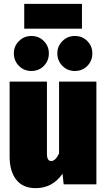

<svg xmlns="http://www.w3.org/2000/svg" viewBox="-20 -958 555 998"><path d="M481 0H311L305 -55Q253 20 165 20Q99 20 64.5 -24Q30 -68 30 -144V-534H224V-159Q224 -121 246 -121Q268 -121 287 -160V-534H481ZM234 -681Q234 -642 208 -615.5Q182 -589 143 -589Q105 -589 78.5 -615.5Q52 -642 52 -681Q52 -718 78.5 -744.5Q105 -771 143 -771Q182 -771 208 -744.5Q234 -718 234 -681ZM460 -681Q460 -642 434 -615.5Q408 -589 369 -589Q331 -589 304.5 -615.5Q278 -642 278 -681Q278 -718 304.5 -744.5Q331 -771 369 -771Q408 -771 434 -744.5Q460 -718 460 -681ZM406 -809H106V-938H406Z"/></svg>

Font: Fira Sans Condensed Black
Style: Regular
Weight: 900
Width: 3
Designer: Carrois Corporate & Edenspiekermann AG
Foundry: Carrois Corporate GbR & Edenspiekermann AG
Version: Version 4.203